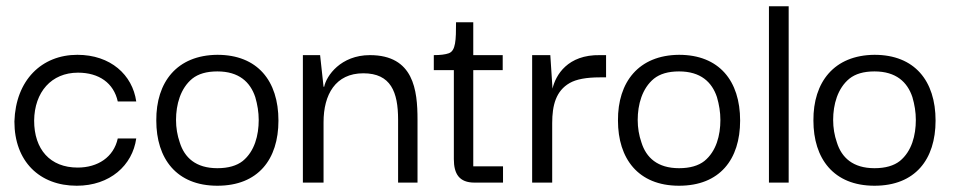

<svg xmlns="http://www.w3.org/2000/svg" viewBox="-20 -583 3047 613"><path d="M225 10C331 10 403 -55 415 -141H356C343 -81 292 -48 228 -48C140 -48 89 -106 89 -198C90 -289 144 -351 229 -351C296 -351 343 -318 356 -259H415C403 -344 333 -408 227 -408C113 -408 30 -327 26 -195C26 -68 106 10 225 10Z M674 10C804 10 869 -74 869 -198C869 -325 802 -408 674 -408C545 -407 478 -321 479 -198C479 -77 543 10 674 10ZM674 -46C605 -46 569 -80 554 -128C546 -151 542 -175 542 -200C542 -249 556 -301 594 -332C613 -347 639 -355 674 -355C743 -355 779 -321 795 -273C802 -249 806 -225 806 -200C806 -151 793 -100 755 -69C736 -54 709 -46 674 -46Z M1013 0V-193C1013 -281 1051 -349 1140 -349C1228 -349 1251 -289 1251 -201V0H1313V-201C1313 -295 1301 -407 1161 -407C1068 -407 1022 -341 1015 -306H1013L1002 -407H947V0Z M1586 0V-52H1491V-359H1585V-407H1491V-512H1436C1436 -455 1435 -421 1413 -413C1402 -409 1386 -407 1365 -407V-359H1429V-75C1429 -28 1446 0 1495 0Z M1743 0V-190C1743 -247 1755 -293 1799 -318C1820 -330 1852 -336 1895 -336H1915V-407H1896C1792 -409 1754 -343 1744 -300L1737 -407H1679V0Z M2148 10C2278 10 2343 -74 2343 -198C2343 -325 2276 -408 2148 -408C2019 -407 1952 -321 1953 -198C1953 -77 2017 10 2148 10ZM2148 -46C2079 -46 2043 -80 2028 -128C2020 -151 2016 -175 2016 -200C2016 -249 2030 -301 2068 -332C2087 -347 2113 -355 2148 -355C2217 -355 2253 -321 2269 -273C2276 -249 2280 -225 2280 -200C2280 -151 2267 -100 2229 -69C2210 -54 2183 -46 2148 -46Z M2498 0V-563H2435V0Z M2772 10C2902 10 2967 -74 2967 -198C2967 -325 2900 -408 2772 -408C2643 -407 2576 -321 2577 -198C2577 -77 2641 10 2772 10ZM2772 -46C2703 -46 2667 -80 2652 -128C2644 -151 2640 -175 2640 -200C2640 -249 2654 -301 2692 -332C2711 -347 2737 -355 2772 -355C2841 -355 2877 -321 2893 -273C2900 -249 2904 -225 2904 -200C2904 -151 2891 -100 2853 -69C2834 -54 2807 -46 2772 -46Z"/></svg>

Font: OSH Darker Grotesque Medium
Style: Regular
Weight: 500
Designer: Gabriel Lam
Foundry: TypeRant
Version: Version 1.000;Glyphs 3.1.1 (3148)